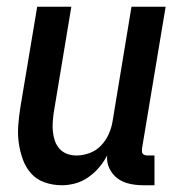

<svg xmlns="http://www.w3.org/2000/svg" viewBox="-20 -540 540 568"><path d="M163 8Q136 8 112 -0.5Q88 -9 72 -27Q56 -45 47.5 -68.5Q39 -92 35.5 -117.5Q32 -143 34 -169Q36 -195 40 -221L90 -520H191L139 -207Q137 -193 136 -178.5Q135 -164 136.5 -150Q138 -136 142.5 -123Q147 -110 156 -100Q165 -90 178 -85Q191 -80 206 -80Q225 -80 244.5 -87Q264 -94 278.5 -109Q293 -124 301.5 -143Q310 -162 313 -181L369 -520H470L400 -100Q400 -96 400 -92Q400 -88 402.5 -85Q405 -82 409 -81Q413 -80 418 -80H437V8H403Q382 8 362.5 3.5Q343 -1 328 -12Q313 -23 304 -41Q295 -59 297 -80Q287 -61 273 -44.5Q259 -28 241 -15.5Q223 -3 203 2.5Q183 8 163 8Z"/></svg>

Font: Iosevka Semibold
Style: Italic
Weight: 600
Italic angle: -9°
Monospace: yes
Designer: Belleve Invis
Foundry: Belleve Invis
Version: Version 32.5.0; ttfautohint (v1.8.4)